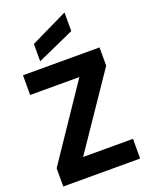

<svg xmlns="http://www.w3.org/2000/svg" viewBox="-175 -1050 872 1136"><g transform="rotate(-20 261.5 -482.0)"><path d="M20 0V-115L331 -576H21V-700H503V-585L190 -124H504V0ZM145 -743V-852L376 -964H379V-848Z"/></g></svg>

Font: DM Sans 36pt Black
Style: Regular
Weight: 900
Designer: Colophon Foundry, Jonny Pinhorn
Foundry: Colophon Foundry
Version: Version 4.004;gftools[0.9.30]